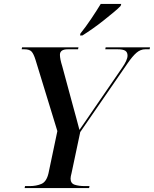

<svg xmlns="http://www.w3.org/2000/svg" viewBox="-20 -954 781 974"><path d="M105 0 107 -10H131Q164 -10 190 -21Q216 -32 226 -75L271 -289L160 -651Q151 -680 140.5 -692Q130 -704 103 -704H90L92 -714H378L376 -704H324Q284 -704 284 -676Q284 -655 296 -617L352 -410Q360 -380 368 -351.5Q376 -323 383 -295Q398 -317 414.5 -340.5Q431 -364 449 -391L598 -608Q627 -649 627 -672Q627 -689 615.5 -696.5Q604 -704 576 -704H514L516 -714H741L739 -704H717Q693 -704 672.5 -686.5Q652 -669 626 -631L387 -284L343 -76Q338 -58 338 -48Q338 -24 358.5 -17Q379 -10 411 -10H434L432 0ZM388 -784Q414 -816 442.5 -858.5Q471 -901 491 -934H595L592 -924Q580 -911 557 -892Q534 -873 506.5 -851Q479 -829 450.5 -809Q422 -789 398 -774H386Z"/></svg>

Font: Noto Serif Display Medium
Style: Italic
Weight: 500
Italic angle: -12°
Designer: Monotype Design Team
Foundry: Monotype Imaging Inc.
Version: Version 2.009